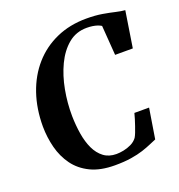

<svg xmlns="http://www.w3.org/2000/svg" viewBox="-136 -866 922 989"><g transform="rotate(-20 325.0 -371.5)"><path d="M327 9Q248 9 194 -17.2Q140 -43.5 107.5 -88.2Q75 -133 60.5 -189.2Q46 -245.5 45.5 -305.5Q45.5 -403 73.5 -484.8Q101.5 -566.5 154 -626.2Q206.5 -686 280.5 -719Q354.5 -752 445.5 -752Q495 -752 533 -745.5Q571 -739 599.5 -732.2Q628 -725.5 649.5 -724L618.5 -525.5H521.5L509.5 -688.5Q501 -694 489.5 -698Q478 -702 463.5 -704.2Q449 -706.5 431 -706.5Q372.5 -706.5 329.8 -671Q287 -635.5 259 -576.8Q231 -518 217.8 -447Q204.5 -376 205.5 -304.5Q206.5 -253 214.2 -205.8Q222 -158.5 239.2 -122Q256.5 -85.5 284.8 -64.2Q313 -43 354 -43Q371.5 -43 393.2 -47.2Q415 -51.5 435.8 -61.5Q456.5 -71.5 469.5 -89Q475 -98 480.8 -112.8Q486.5 -127.5 492.5 -145Q498.5 -162.5 503.8 -179.5Q509 -196.5 512.5 -210.5H593L566.5 -45.5Q551.5 -39.5 531 -30.5Q510.5 -21.5 482.2 -12.2Q454 -3 416 3Q378 9 327 9Z"/></g></svg>

Font: Merriweather 72pt
Style: Bold Italic
Weight: 700
Italic angle: -7.8°
Version: Version 2.101